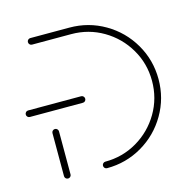

<svg xmlns="http://www.w3.org/2000/svg" viewBox="-83 -601 681 684"><g transform="rotate(-15 257.5 -259.5)"><path d="M87 -183Q91.9 -183 95.4 -179.4Q98.9 -175.9 98.9 -171.1V-12.2Q98.9 -7.4 95.4 -3.9Q91.9 -0.4 87 -0.4Q81.9 -0.4 78.3 -3.9Q74.8 -7.4 74.8 -12.2V-171.1Q74.8 -175.9 78.3 -179.4Q81.9 -183 87 -183ZM219.3 -259.3Q219.3 -254.4 215.9 -250.9Q212.6 -247.4 207.4 -247.4H11.9Q7 -247.4 3.5 -250.9Q0 -254.4 0 -259.3Q0 -264.4 3.5 -268Q7 -271.5 11.9 -271.5H207.4Q212.2 -271.5 215.7 -268Q219.3 -264.4 219.3 -259.3ZM218.5 -12.2Q218.5 -17 222 -20.6Q225.6 -24.1 230.4 -24.1Q294.4 -24.1 348.3 -55.7Q402.2 -87.4 433.9 -141.3Q465.6 -195.2 465.6 -259.3Q465.6 -323.3 433.9 -377.2Q402.2 -431.1 348.3 -462.8Q294.4 -494.4 230.4 -494.4H85.9Q81.1 -494.4 77.6 -498Q74.1 -501.5 74.1 -506.7Q74.1 -511.5 77.6 -515Q81.1 -518.5 85.9 -518.5H230.4Q300.7 -518.5 360.4 -483.7Q420 -448.9 454.8 -389.3Q489.6 -329.6 489.6 -259.3Q489.6 -188.9 454.8 -129.3Q420 -69.6 360.4 -34.8Q300.7 0 230.4 0Q225.6 0 222 -3.5Q218.5 -7 218.5 -12.2Z"/></g></svg>

Font: 26F Galaxy Sans Thin
Style: Regular
Weight: 100
Designer: C₂₉H₂₅N₃O₅
Version: Version 1.100